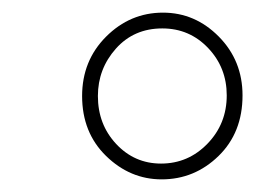

<svg xmlns="http://www.w3.org/2000/svg" viewBox="-20 -744 404 304"><path d="M364 -593Q364 -648 326.5 -686Q289 -724 238 -724Q186 -724 148 -686Q110 -648 110 -592Q110 -534 148 -497Q186 -460 236 -460Q288 -460 326 -497Q364 -534 364 -593ZM135 -592Q135 -635 163.5 -667Q192 -699 237 -699Q280 -699 309.5 -668Q339 -637 339 -593Q339 -548 308.5 -516.5Q278 -485 235 -485Q193 -485 164 -516Q135 -547 135 -592Z"/></svg>

Font: Noto Sans Display SemiCondensed Thin
Style: Italic
Weight: 250
Width: 4
Designer: Monotype Design team
Foundry: Monotype Imaging Inc.
Version: 1.000